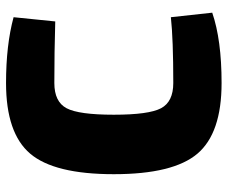

<svg xmlns="http://www.w3.org/2000/svg" viewBox="-79 -663 754 636"><g transform="rotate(-90 298.0 -345.0)"><path d="M559 -156 574 -19Q484 12 341 12Q175 12 107 -68Q39 -148 39 -345Q39 -542 107 -622Q175 -702 341 -702Q467 -702 559 -677L545 -539Q443 -542 341 -542Q279 -542 257.5 -501.5Q236 -461 236 -345Q236 -229 257.5 -188.5Q279 -148 341 -148Q486 -148 559 -156Z"/></g></svg>

Font: Ezarion Extra Bold
Style: Regular
Weight: 800
Designer: Natanael Gama
Version: Version 1.001;PS 001.001;hotconv 1.0.70;makeotf.lib2.5.58329